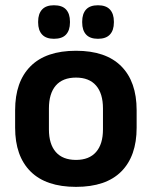

<svg xmlns="http://www.w3.org/2000/svg" viewBox="-20 -697 577 730"><path d="M269 13.5Q155 13.5 96.2 -45Q37.5 -103.5 37.5 -211.5V-278Q37.5 -386.5 96.2 -445.2Q155 -504 269 -504Q382.5 -504 441 -445.2Q499.5 -386.5 499.5 -278V-211.5Q499.5 -103.5 441.2 -45Q383 13.5 269 13.5ZM269 -89Q319 -89 345.2 -119Q371.5 -149 371.5 -205V-284.5Q371.5 -341.5 345.2 -371.8Q319 -402 269 -402Q218.5 -402 192.2 -371.8Q166 -341.5 166 -284.5V-205Q166 -149 192.2 -119Q218.5 -89 269 -89ZM185 -549.5Q155 -549.5 140 -565.8Q125 -582 125 -611.5V-615Q125 -644.5 140 -660.8Q155 -677 185 -677Q216.5 -677 231.2 -660.8Q246 -644.5 246 -615V-611.5Q246 -582 231.2 -565.8Q216.5 -549.5 185 -549.5ZM352.5 -549.5Q322 -549.5 307.2 -565.8Q292.5 -582 292.5 -611.5V-615Q292.5 -644.5 307.2 -660.8Q322 -677 352.5 -677Q383 -677 398 -660.8Q413 -644.5 413 -615V-611.5Q413 -582 398 -565.8Q383 -549.5 352.5 -549.5Z"/></svg>

Font: Anek Bangla SemiBold
Style: Regular
Weight: 600
Designer: Sulekha Rajkumar (Bangla), Yesha Goshar (Latin)
Foundry: Ek Type
Version: Version 1.003